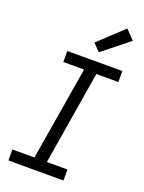

<svg xmlns="http://www.w3.org/2000/svg" viewBox="-179 -1065 858 1147"><g transform="rotate(20 250.0 -492.0)"><path d="M26 0V-70H166L265 -665H133V-735H483V-665H343L245 -70H376V0ZM312 -792 268 -838 424 -984 480 -926Z"/></g></svg>

Font: Iosevka Slab
Style: Italic
Weight: 400
Italic angle: -9°
Monospace: yes
Designer: Belleve Invis
Foundry: Belleve Invis
Version: Version 11.1.0; ttfautohint (v1.8.3)